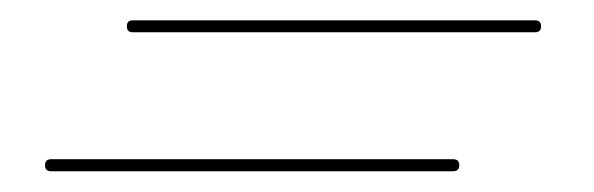

<svg xmlns="http://www.w3.org/2000/svg" viewBox="-20 -320 582 188"><path d="M503.9 -288.4H110Q104.2 -288.4 104.2 -294.3Q104.2 -300.1 110 -300.1H503.9Q509.8 -300.1 509.8 -294.3Q509.8 -288.4 503.9 -288.4ZM423.8 -152.3H29.9Q24.1 -152.3 24.1 -158.2Q24.1 -164.1 29.9 -164.1H423.8Q429.7 -164.1 429.7 -158.2Q429.7 -152.3 423.8 -152.3Z"/></svg>

Font: League Script
Style: League Script
Weight: 400
Foundry: Haley Fiege
Version: Version 1.001